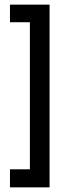

<svg xmlns="http://www.w3.org/2000/svg" viewBox="-20 -727 293 829"><path d="M194 82H23V4H109V-631H23V-707H194Z"/></svg>

Font: Blinker SemiBold
Style: Regular
Weight: 600
Designer: Juergen Huber
Foundry: supertype
Version: Version 1.015;PS 1.15;hotconv 1.0.88;makeotf.lib2.5.647800